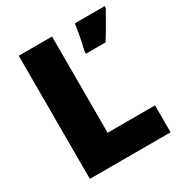

<svg xmlns="http://www.w3.org/2000/svg" viewBox="-167 -839 916 964"><g transform="rotate(-30 291.0 -357.0)"><path d="M77 0H545V-156H270V-714H77ZM575 -703V-714H402C397 -671 384 -607 374 -568V-554H488C525 -613 547 -654 575 -703Z"/></g></svg>

Font: Noto Sans Arabic UI Bk
Style: Regular
Weight: 900
Designer: Monotype Design Team, Nadine Chahine and Nizar Qandah
Foundry: Monotype Imaging Inc.
Version: Version 2.010